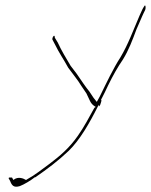

<svg xmlns="http://www.w3.org/2000/svg" viewBox="-20 -537 565 718"><path d="M14 127C13 128 11 129 13 131L18 140C24 156 31 166 54 159C70 153 95 138 110 126H112C157 95 197 65 237 27C279 -14 315 -77 346 -139L348 -145L350 -139C354 -142 356 -147 358 -155C358 -155 360 -162 359 -163H358L359 -167L360 -168C369 -185 376 -200 384 -217C402 -254 420 -286 440 -315C461 -349 475 -386 491 -429L492 -431L512 -477C516 -485 519 -493 523 -500C526 -509 524 -517 522 -517C519 -514 513 -503 513 -503L502 -479C479 -426 459 -370 430 -322C404 -282 378 -227 353 -176L342 -156L330 -171C325 -178 320 -186 314 -195C308 -203 300 -212 293 -223L271 -255C264 -266 254 -277 244 -291C227 -320 210 -347 196 -378L185 -396C185 -413 174 -396 176 -389L186 -370C201 -339 217 -317 235 -284L262 -248C270 -238 277 -227 284 -216C291 -206 297 -197 303 -188C316 -163 317 -150 335 -139L338 -137L333 -134C313 -98 295 -63 271 -29C239 17 203 47 166 75C139 95 110 118 79 135L78 136H77C69 131 48 121 30 136L25 127ZM523 -500Z"/></svg>

Font: Stray Cat
Style: HlObl
Weight: 100
Version: Version 1.0